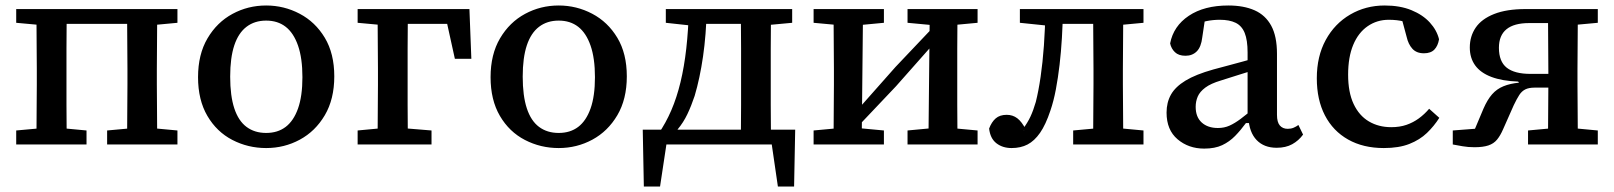

<svg xmlns="http://www.w3.org/2000/svg" viewBox="-20 -526 5876 699"><path d="M112 0Q113 -30 113 -67.5Q113 -105 113.5 -144Q114 -183 114 -218V-275Q114 -310 113.5 -349Q113 -388 113 -426Q113 -464 112 -493H223Q223 -464 222.5 -426Q222 -388 222 -349Q222 -310 222 -275V-218Q222 -183 222 -144Q222 -105 222.5 -67.5Q223 -30 223 0ZM442 0Q443 -30 443 -67.5Q443 -105 443.5 -144Q444 -183 444 -218V-275Q444 -310 443.5 -349Q443 -388 443 -426Q443 -464 442 -493H553Q552 -464 552 -426Q552 -388 551.5 -349Q551 -310 551 -275V-218Q551 -183 551.5 -144Q552 -105 552 -67.5Q552 -30 553 0ZM39 0V-51L149 -61H189L295 -51V0ZM370 0V-51L479 -61H519L626 -51V0ZM39 -443V-493H164V-433H149ZM501 -433V-493H626V-443L519 -433ZM188 -439V-493H477V-439Z M949 13Q883 13 826 -16.5Q769 -46 735 -104Q701 -162 701 -245Q701 -328 735.5 -386.5Q770 -445 826.5 -475.5Q883 -506 949 -506Q1014 -506 1071 -476Q1128 -446 1162.5 -388.5Q1197 -331 1197 -248Q1197 -165 1162.5 -106.5Q1128 -48 1071.5 -17.5Q1015 13 949 13ZM949 -42Q991 -42 1020 -64Q1049 -86 1065 -131Q1081 -176 1081 -245Q1081 -314 1065 -360Q1049 -406 1020 -428.5Q991 -451 949 -451Q907 -451 877.5 -428.5Q848 -406 833 -361Q818 -316 818 -247Q818 -177 833 -131.5Q848 -86 877.5 -64Q907 -42 949 -42Z M1354 0Q1355 -30 1355 -67.5Q1355 -105 1355.5 -144Q1356 -183 1356 -218V-275Q1356 -310 1355.5 -349Q1355 -388 1355 -426Q1355 -464 1354 -493H1465Q1465 -464 1464.5 -426Q1464 -388 1464 -349Q1464 -310 1464 -275V-218Q1464 -183 1464 -144Q1464 -105 1464.5 -67.5Q1465 -30 1465 0ZM1430 -439V-493H1689L1696 -312H1636L1599 -480L1650 -439ZM1282 0V-51L1388 -61H1429L1551 -51V0ZM1282 -443V-493H1406V-433H1391Z M2014 13Q1948 13 1891 -16.5Q1834 -46 1800 -104Q1766 -162 1766 -245Q1766 -328 1800.5 -386.5Q1835 -445 1891.5 -475.5Q1948 -506 2014 -506Q2079 -506 2136 -476Q2193 -446 2227.5 -388.5Q2262 -331 2262 -248Q2262 -165 2227.5 -106.5Q2193 -48 2136.5 -17.5Q2080 13 2014 13ZM2014 -42Q2056 -42 2085 -64Q2114 -86 2130 -131Q2146 -176 2146 -245Q2146 -314 2130 -360Q2114 -406 2085 -428.5Q2056 -451 2014 -451Q1972 -451 1942.5 -428.5Q1913 -406 1898 -361Q1883 -316 1883 -247Q1883 -177 1898 -131.5Q1913 -86 1942.5 -64Q1972 -42 2014 -42Z M2832 0H2364L2412 -39L2383 153H2324L2320 -54H2875L2871 153H2812L2784 -39ZM2677 0Q2677 -30 2677.5 -67.5Q2678 -105 2678 -144Q2678 -183 2678 -218V-275Q2678 -310 2678 -349Q2678 -388 2677.5 -426Q2677 -464 2677 -493H2787Q2787 -464 2786.5 -426Q2786 -388 2786 -349Q2786 -310 2786 -275V-218Q2786 -183 2786 -144Q2786 -105 2786.5 -67.5Q2787 -30 2787 0ZM2404 -443V-493H2513V-433H2496ZM2736 -433V-493H2864V-443L2756 -433ZM2377 -39Q2404 -78 2424 -124.5Q2444 -171 2457.5 -227Q2471 -283 2478.5 -349.5Q2486 -416 2488 -493H2553Q2551 -400 2539.5 -320.5Q2528 -241 2509 -177Q2497 -141 2482.5 -110.5Q2468 -80 2447 -55V-14ZM2517 -439V-493H2708V-439Z M2942 0V-51L3050 -61H3091L3198 -51V0ZM3284 0V-51L3390 -61H3431L3539 -51V0ZM3014 0Q3015 -30 3015 -67.5Q3015 -105 3015.5 -144Q3016 -183 3016 -218V-275Q3016 -310 3015.5 -349Q3015 -388 3015 -426Q3015 -464 3014 -493H3122L3117 0ZM3096 -58 3074 -116H3093L3240 -282L3387 -437L3406 -377H3388L3242 -212ZM3360 0 3365 -493H3466Q3466 -464 3465.5 -426Q3465 -388 3465 -349Q3465 -310 3465 -275V-218Q3465 -183 3465 -144Q3465 -105 3465.5 -67.5Q3466 -30 3466 0ZM2942 -443V-493H3198V-443L3092 -433H3051ZM3284 -443V-493H3539V-443L3432 -433H3391Z M3663 13Q3630 13 3607.5 -4.5Q3585 -22 3581 -58Q3590 -82 3605 -95Q3620 -108 3645 -108Q3667 -108 3683.5 -95.5Q3700 -83 3715 -54L3706 -52H3709L3703 -55Q3721 -79 3731.5 -101.5Q3742 -124 3751 -155Q3761 -195 3768.5 -246.5Q3776 -298 3780.5 -360Q3785 -422 3786 -493H3850Q3849 -439 3846 -388Q3843 -337 3837.5 -290Q3832 -243 3824 -200.5Q3816 -158 3804 -123Q3787 -72 3766.5 -42.5Q3746 -13 3721 0Q3696 13 3663 13ZM3693 -443V-493H3805V-433H3790ZM3808 -439V-493H3994V-439ZM3887 0V-51L3996 -61H4036L4143 -51V0ZM3959 0Q3960 -31 3960 -68Q3960 -105 3960.5 -144Q3961 -183 3961 -218V-275Q3961 -310 3960.5 -349Q3960 -388 3960 -426Q3960 -464 3959 -493H4070Q4069 -464 4069 -426Q4069 -388 4068.5 -349Q4068 -310 4068 -275V-218Q4068 -183 4068.5 -144Q4069 -105 4069 -68Q4069 -31 4070 0ZM4018 -433V-493H4143V-443L4036 -433Z M4364 15Q4307 15 4267 -19Q4227 -53 4227 -116Q4227 -153 4243 -181.5Q4259 -210 4296 -232.5Q4333 -255 4397 -273Q4425 -281 4453 -288Q4481 -295 4508.5 -303Q4536 -311 4564 -318V-276Q4529 -266 4494.5 -255Q4460 -244 4425 -233Q4388 -222 4368 -207Q4348 -192 4340.5 -174.5Q4333 -157 4333 -137Q4333 -100 4355 -80Q4377 -60 4414 -60Q4437 -60 4456 -68.5Q4475 -77 4496.5 -93Q4518 -109 4547 -134L4553 -78H4516Q4497 -52 4476.5 -31Q4456 -10 4429.5 2.5Q4403 15 4364 15ZM4628 12Q4582 12 4555 -16Q4528 -44 4525 -97L4522 -99V-335Q4522 -380 4511.5 -406Q4501 -432 4478.5 -443Q4456 -454 4421 -454Q4397 -454 4374 -449.5Q4351 -445 4327 -435L4370 -477L4357 -390Q4353 -355 4337 -339Q4321 -323 4296 -323Q4271 -323 4257.5 -336Q4244 -349 4240 -368Q4252 -431 4308 -468.5Q4364 -506 4452 -506Q4508 -506 4547.5 -488.5Q4587 -471 4608 -432.5Q4629 -394 4629 -330V-108Q4629 -81 4639.5 -69Q4650 -57 4668 -57Q4680 -57 4689.5 -61Q4699 -65 4707 -71L4724 -36Q4708 -14 4684.5 -1Q4661 12 4628 12Z M5018 13Q4943 13 4888 -18Q4833 -49 4803.5 -106Q4774 -163 4774 -241Q4774 -321 4806.5 -380.5Q4839 -440 4895.5 -473Q4952 -506 5021 -506Q5077 -506 5118.5 -489Q5160 -472 5185.5 -444Q5211 -416 5219 -383Q5215 -359 5202 -345.5Q5189 -332 5164 -332Q5137 -332 5122 -348.5Q5107 -365 5101 -392L5077 -481L5139 -430Q5117 -441 5092 -447.5Q5067 -454 5036 -454Q4993 -454 4959 -430.5Q4925 -407 4906.5 -362.5Q4888 -318 4888 -254Q4888 -190 4908 -147.5Q4928 -105 4963.5 -84Q4999 -63 5045 -63Q5076 -63 5100.5 -71.5Q5125 -80 5145.5 -95Q5166 -110 5183 -130L5220 -97Q5201 -67 5175 -42Q5149 -17 5111 -2Q5073 13 5018 13Z M5534 -493H5797V-443L5688 -433L5658 -442H5547Q5492 -442 5464.5 -419.5Q5437 -397 5437 -352Q5437 -302 5465.5 -279.5Q5494 -257 5552 -257H5649V-207H5567Q5546 -207 5533 -200.5Q5520 -194 5511 -180Q5502 -166 5491 -143L5452 -55Q5442 -32 5430 -17.5Q5418 -3 5398.5 3.5Q5379 10 5348 10Q5325 10 5305 6.5Q5285 3 5269 0V-51L5386 -60L5338 -29L5381 -131Q5395 -163 5412 -182.5Q5429 -202 5453.5 -212Q5478 -222 5510 -225L5507 -229Q5449 -231 5409.5 -246Q5370 -261 5350.5 -288Q5331 -315 5331 -353Q5331 -394 5352.5 -425.5Q5374 -457 5419.5 -475Q5465 -493 5534 -493ZM5615 0Q5616 -31 5616 -68Q5616 -105 5616.5 -144Q5617 -183 5617 -218V-262Q5617 -304 5616.5 -345.5Q5616 -387 5616 -425.5Q5616 -464 5615 -493H5725Q5724 -464 5724 -426Q5724 -388 5723.5 -349Q5723 -310 5723 -275V-218Q5723 -183 5723.5 -144Q5724 -105 5724 -68Q5724 -31 5725 0ZM5543 0V-51L5651 -61H5691L5797 -51V0Z"/></svg>

Font: Source Serif 4 Medium
Style: Regular
Weight: 500
Designer: Frank Grießhammer
Foundry: Adobe Systems Incorporated
Version: Version 4.004;hotconv 1.0.116;makeotfexe 2.5.65601